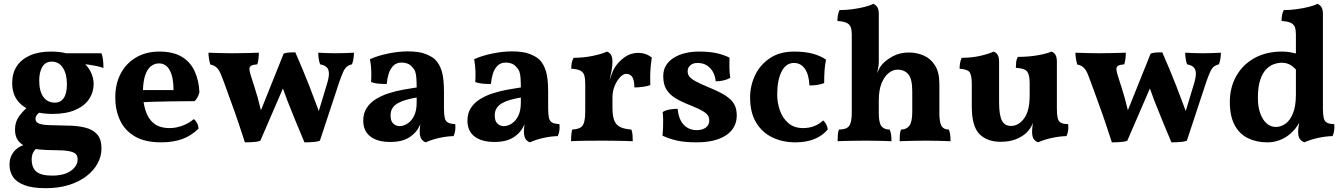

<svg xmlns="http://www.w3.org/2000/svg" viewBox="-20 -737 7038 1006"><path d="M167 43.9Q157.7 54.2 153.3 63Q146 78.1 146 98.1Q146 141.1 170.4 162.1Q194.8 183.1 252.9 183.1Q315.9 183.1 351.3 158Q386.7 132.8 386.7 98.1Q386.7 80.1 377.2 70.1Q367.7 60.1 341.3 54.9Q314.9 49.8 263.7 49.8Q219.7 49.8 183.1 45.9Q174.8 44.9 167 43.9ZM267.6 -199.2Q297.9 -199.2 314.2 -223.6Q330.6 -248 330.6 -295.9Q330.6 -349.1 309.6 -381.6Q288.6 -414.1 251 -414.1Q217.8 -414.1 201.7 -386.5Q185.5 -358.9 185.5 -315.9Q185.5 -258.8 207.3 -229Q229 -199.2 267.6 -199.2ZM184.6 -146.5Q179.2 -141.6 174.8 -136.7Q166 -126 166 -115.2Q166 -97.2 182.9 -90.1Q199.7 -83 234.9 -81.5Q270 -80.1 322.8 -79.1Q381.8 -79.1 423.8 -69.1Q465.8 -59.1 488.8 -33.4Q511.7 -7.8 511.7 41Q511.7 83 490.7 120.6Q469.7 158.2 431.6 187Q393.6 215.8 340.1 232.4Q286.6 249 220.7 249Q148.9 249 107.4 232.9Q65.9 216.8 47.9 189.5Q29.8 162.1 29.8 125Q29.8 86.9 51.8 58.6Q69.8 35.6 101.6 23.4Q85 13.2 74.2 -1.5Q58.6 -22.9 58.6 -58.1Q58.6 -99.1 81.1 -129.4Q97.7 -151.9 118.2 -170.4Q88.4 -187 69.8 -212.9Q43.9 -249 43.9 -301.8Q43.9 -353 67.4 -389.4Q90.8 -425.8 136.7 -446.3Q182.6 -466.8 246.6 -466.8Q291.5 -466.8 326.2 -458H511.7Q517.6 -442.9 519.8 -422.9Q522 -402.8 522 -380.9Q504.9 -387.2 485.4 -391.1Q465.8 -395 447.3 -397.9Q436.5 -399.4 426.8 -400.4Q447.3 -378.9 458 -354.5Q470.7 -325.2 470.7 -297.9Q470.7 -253.9 446.8 -218Q422.9 -182.1 374.8 -161.1Q326.7 -140.1 254.9 -140.1Q216.8 -140.1 184.6 -146.5Z M729 -265.1H889.2Q889.2 -332 869.6 -368.4Q850.1 -404.8 813 -404.8Q789.1 -404.8 770 -389.4Q751 -374 740.2 -340.8Q730.5 -311 729 -265.1ZM732.4 -201.7Q735.8 -179.7 742.2 -159.2Q754.9 -116.2 785.4 -91.1Q815.9 -65.9 869.1 -65.9Q902.8 -65.9 937 -78.9Q971.2 -91.8 995.1 -112.8Q1003.9 -107.9 1012 -93Q1020 -78.1 1020 -63Q982.9 -25.9 935.1 -8.5Q887.2 8.8 824.2 8.8Q739.7 8.8 686.8 -22.2Q633.8 -53.2 608.9 -106.7Q584 -160.2 584 -226.1Q584 -296.9 612.1 -350.8Q640.1 -404.8 692.6 -435.8Q745.1 -466.8 814.9 -466.8Q887.2 -466.8 932.6 -439.5Q978 -412.1 1000 -363.5Q1022 -314.9 1024.9 -253.9Q1018.1 -225.1 1000 -207Q975.1 -207 939 -206.5Q902.8 -206.1 861.3 -205.6Q819.8 -205.1 777.3 -203.6Q754.4 -202.6 732.4 -201.7Z M1462.4 -273.4 1344.2 0Q1336.4 3.9 1321.8 5.9Q1307.1 7.8 1291.7 8.3Q1276.4 8.8 1263.2 8.8Q1248 -37.1 1231.7 -86.7Q1215.3 -136.2 1197.8 -183.6Q1180.2 -231 1165.8 -272Q1151.4 -313 1140.1 -340.8Q1129.4 -369.1 1116.2 -382.1Q1103 -395 1082 -398.9Q1078.1 -411.1 1075.2 -428Q1072.3 -444.8 1072.3 -460.9Q1102.1 -460 1131.6 -459Q1161.1 -458 1195.3 -458Q1233.4 -458 1269.3 -459Q1305.2 -460 1336.4 -460.9Q1336.4 -444.8 1334.2 -428Q1332 -411.1 1328.1 -399.9Q1304.2 -397.9 1295.2 -392.1Q1286.1 -386.2 1287.1 -372.6Q1288.1 -358.9 1296.4 -334Q1312.5 -285.2 1329.6 -227.5Q1338.9 -194.3 1347.2 -159.2L1466.3 -456.1Q1478 -460.9 1495.1 -461.9Q1512.2 -462.9 1527.3 -462.9Q1563.5 -380.9 1600.1 -288.1Q1626 -220.7 1650.4 -155.3L1694.3 -300.8Q1705.1 -336.9 1703.1 -356.9Q1701.2 -377 1689.7 -386.5Q1678.2 -396 1657.2 -399.9Q1652.3 -414.1 1649.9 -429.4Q1647.5 -444.8 1647.5 -460.9Q1666.5 -460 1689.9 -459Q1713.4 -458 1739.3 -458Q1768.1 -458 1791.3 -459Q1814.5 -460 1834.5 -460.9Q1834.5 -445.8 1831.8 -429Q1829.1 -412.1 1824.2 -399.9Q1807.1 -396 1796.6 -387Q1786.1 -377.9 1777.6 -358.9Q1769 -339.8 1757.3 -306.2L1656.2 0Q1647.5 3.9 1632.8 5.9Q1618.2 7.8 1602.8 8.3Q1587.4 8.8 1575.2 8.8Q1550.3 -50.8 1527.8 -105Q1505.4 -159.2 1485.8 -209.5Q1473.6 -241.7 1462.4 -273.4Z M2074.2 -76.2Q2094.2 -76.2 2115.2 -89.6Q2136.2 -103 2149.7 -130.1Q2163.1 -157.2 2163.1 -199.2V-226.1Q2134.3 -221.2 2108.9 -214.1Q2083.5 -207 2064.9 -196.5Q2046.4 -186 2036.4 -170.4Q2026.4 -154.8 2026.4 -131.8Q2026.4 -102.1 2040.8 -89.1Q2055.2 -76.2 2074.2 -76.2ZM2182.6 -86.4Q2177.2 -75.2 2171.4 -64.5Q2158.2 -43 2140.1 -28.8Q2120.1 -11.2 2091.8 -2.2Q2063.5 6.8 2024.4 6.8Q1957.5 6.8 1920.4 -22Q1883.3 -50.8 1883.3 -105Q1883.3 -143.1 1900.9 -170.7Q1918.5 -198.2 1948.5 -217Q1978.5 -235.8 2015.4 -247.8Q2052.2 -259.8 2090.8 -266.8Q2129.4 -273.9 2163.1 -278.8Q2163.1 -308.1 2161.6 -327.6Q2160.2 -347.2 2155.8 -360.6Q2151.4 -374 2141.1 -383.8Q2130.4 -397.9 2115.7 -403.6Q2101.1 -409.2 2085.4 -409.2Q2057.1 -409.2 2040.8 -392.6Q2024.4 -376 2016.4 -350.1Q2008.3 -324.2 2006.3 -296.9Q1982.4 -296.9 1961.4 -298.8Q1940.4 -300.8 1924.3 -307.1Q1926.3 -334 1925.3 -365Q1924.3 -396 1918.5 -426.8Q1960.4 -445.8 2014.9 -456.8Q2069.3 -467.8 2117.2 -467.8Q2174.3 -467.8 2209.2 -454.3Q2244.1 -440.9 2262.2 -422.9Q2283.2 -400.9 2294.7 -363.5Q2306.2 -326.2 2306.2 -255.9V-168.9Q2306.2 -137.2 2310.3 -119.6Q2314.5 -102.1 2326.9 -95Q2339.4 -87.9 2365.2 -86.9Q2367.2 -70.8 2365.2 -54.4Q2363.3 -38.1 2356.4 -23.9Q2320.3 -22.9 2281.7 -14.4Q2243.2 -5.9 2210.4 8.8Q2193.4 2 2186.3 -11.5Q2179.2 -24.9 2179.2 -48.8Q2179.2 -61 2181.2 -77.6Q2181.6 -82 2182.6 -86.4Z M2620.1 -76.2Q2640.1 -76.2 2661.1 -89.6Q2682.1 -103 2695.6 -130.1Q2709 -157.2 2709 -199.2V-226.1Q2680.2 -221.2 2654.8 -214.1Q2629.4 -207 2610.8 -196.5Q2592.3 -186 2582.3 -170.4Q2572.3 -154.8 2572.3 -131.8Q2572.3 -102.1 2586.7 -89.1Q2601.1 -76.2 2620.1 -76.2ZM2728.5 -86.4Q2723.1 -75.2 2717.3 -64.5Q2704.1 -43 2686 -28.8Q2666 -11.2 2637.7 -2.2Q2609.4 6.8 2570.3 6.8Q2503.4 6.8 2466.3 -22Q2429.2 -50.8 2429.2 -105Q2429.2 -143.1 2446.8 -170.7Q2464.4 -198.2 2494.4 -217Q2524.4 -235.8 2561.3 -247.8Q2598.1 -259.8 2636.7 -266.8Q2675.3 -273.9 2709 -278.8Q2709 -308.1 2707.5 -327.6Q2706.1 -347.2 2701.7 -360.6Q2697.3 -374 2687 -383.8Q2676.3 -397.9 2661.6 -403.6Q2647 -409.2 2631.3 -409.2Q2603 -409.2 2586.7 -392.6Q2570.3 -376 2562.3 -350.1Q2554.2 -324.2 2552.2 -296.9Q2528.3 -296.9 2507.3 -298.8Q2486.3 -300.8 2470.2 -307.1Q2472.2 -334 2471.2 -365Q2470.2 -396 2464.4 -426.8Q2506.3 -445.8 2560.8 -456.8Q2615.2 -467.8 2663.1 -467.8Q2720.2 -467.8 2755.1 -454.3Q2790 -440.9 2808.1 -422.9Q2829.1 -400.9 2840.6 -363.5Q2852.1 -326.2 2852.1 -255.9V-168.9Q2852.1 -137.2 2856.2 -119.6Q2860.4 -102.1 2872.8 -95Q2885.3 -87.9 2911.1 -86.9Q2913.1 -70.8 2911.1 -54.4Q2909.2 -38.1 2902.3 -23.9Q2866.2 -22.9 2827.6 -14.4Q2789.1 -5.9 2756.3 8.8Q2739.3 2 2732.2 -11.5Q2725.1 -24.9 2725.1 -48.8Q2725.1 -61 2727.1 -77.6Q2727.5 -82 2728.5 -86.4Z M3046.4 -295.9Q3046.4 -325.2 3041.7 -341.6Q3037.1 -357.9 3021.7 -366.5Q3006.3 -375 2973.1 -377Q2973.1 -392.1 2975.6 -406.5Q2978 -420.9 2985.4 -434.1Q3038.1 -434.1 3087.6 -444.6Q3137.2 -455.1 3160.2 -466.8Q3174.3 -461.9 3181.6 -449.5Q3189 -437 3189 -413.1Q3189 -388.2 3183.6 -362.8Q3179.2 -342.3 3173.8 -316.4Q3178.7 -330.1 3183.6 -344.2Q3191.4 -367.2 3198.2 -378.9Q3220.2 -414.1 3252.2 -437Q3284.2 -460 3324.2 -460Q3363.3 -460 3395 -436Q3392.1 -416 3389.6 -390.6Q3387.2 -365.2 3386.7 -339.1Q3386.2 -313 3387.2 -291Q3372.1 -285.2 3347.7 -282Q3323.2 -278.8 3304.2 -278.8Q3303.2 -318.8 3292.2 -334.5Q3281.2 -350.1 3261.2 -350.1Q3246.1 -350.1 3229.2 -332.5Q3212.4 -314.9 3200.7 -286.9Q3189 -258.8 3189 -225.1V-172.9Q3189 -129.9 3198.5 -106Q3208 -82 3229.5 -71.5Q3251 -61 3288.1 -58.1Q3293 -45.9 3294.2 -30Q3295.4 -14.2 3295.4 2.9Q3278.3 2 3252.7 1.5Q3227.1 1 3198 0.5Q3168.9 0 3141.1 0Q3096.2 0 3048.1 0.5Q3000 1 2972.2 2.9Q2972.2 -18.1 2973.6 -32.5Q2975.1 -46.9 2978 -58.1Q3005.4 -60.1 3020.3 -68.1Q3035.2 -76.2 3040.8 -97.7Q3046.4 -119.1 3046.4 -158.2Z M3802.2 -435.1Q3801.3 -410.2 3801.8 -382.6Q3802.2 -355 3806.2 -329.1Q3792 -320.8 3772 -315.9Q3752 -311 3730 -311Q3728 -336.9 3716.6 -358.4Q3705.1 -379.9 3684.6 -393.6Q3664.1 -407.2 3634.3 -407.2Q3611.3 -407.2 3597.2 -395Q3583 -382.8 3583 -363.8Q3583 -350.1 3590.1 -338.6Q3597.2 -327.1 3620.6 -313.5Q3644 -299.8 3692.4 -279.8Q3749 -256.8 3781 -236.3Q3813 -215.8 3826.7 -191.4Q3840.3 -167 3840.3 -132.8Q3840.3 -87.9 3814.7 -55.9Q3789.1 -23.9 3742.2 -7.6Q3695.3 8.8 3631.3 8.8Q3569.3 8.8 3529.3 0Q3489.3 -8.8 3451.2 -25.9Q3453.1 -44.9 3454.1 -67.4Q3455.1 -89.8 3454.6 -111.8Q3454.1 -133.8 3452.1 -149.9Q3466.3 -159.2 3488.3 -163.1Q3510.3 -167 3530.3 -167Q3536.1 -110.8 3562.7 -83Q3589.4 -55.2 3630.4 -55.2Q3660.2 -55.2 3678.2 -68.6Q3696.3 -82 3696.3 -105Q3696.3 -121.1 3688.7 -132.6Q3681.2 -144 3660.6 -156Q3640.1 -168 3600.1 -184.1Q3553.2 -202.1 3521.2 -221.2Q3489.3 -240.2 3472.2 -267.6Q3455.1 -294.9 3455.1 -337.9Q3455.1 -371.1 3470.2 -395Q3485.4 -418.9 3511.7 -435.1Q3538.1 -451.2 3571.5 -459Q3605 -466.8 3642.1 -466.8Q3695.3 -466.8 3732.2 -459Q3769 -451.2 3802.2 -435.1Z M4317.4 -59.1Q4290 -25.9 4247.1 -8.5Q4204.1 8.8 4147.9 8.8Q4080.1 8.8 4026.6 -17.1Q3973.1 -43 3941.7 -95Q3910.2 -147 3910.2 -227.1Q3910.2 -287.1 3936 -342Q3961.9 -397 4013.4 -431.9Q4064.9 -466.8 4141.1 -466.8Q4195.3 -466.8 4235.8 -456.3Q4276.4 -445.8 4308.1 -424.8Q4302.2 -397 4300.3 -367.4Q4298.3 -337.9 4298.3 -301.8Q4282.2 -294.9 4261.2 -292Q4240.2 -289.1 4221.2 -289.1Q4218.3 -347.2 4196.8 -377.2Q4175.3 -407.2 4140.1 -407.2Q4098.1 -407.2 4075.2 -362.1Q4052.2 -316.9 4052.2 -241.2Q4052.2 -198.2 4066.7 -157.7Q4081.1 -117.2 4111.1 -91.6Q4141.1 -65.9 4188 -65.9Q4220.2 -65.9 4246.6 -76.4Q4272.9 -86.9 4293 -106Q4302.2 -98.1 4308.6 -86.2Q4314.9 -74.2 4317.4 -59.1Z M4442.9 -556.2Q4442.9 -580.1 4437.3 -595Q4431.6 -609.9 4415.8 -617.4Q4399.9 -625 4367.7 -627Q4367.7 -642.1 4370.1 -656.5Q4372.6 -670.9 4378.9 -684.1Q4412.6 -684.1 4448.2 -689Q4483.9 -693.8 4512.7 -701.4Q4541.5 -709 4555.7 -716.8Q4568.8 -711.9 4576.7 -699.5Q4584.5 -687 4584.5 -664.1V-413.1Q4584.5 -400.9 4582 -385.5Q4579.6 -370.1 4574.7 -353Q4580.6 -365.2 4586.7 -377.2Q4592.8 -389.2 4602.5 -399.9Q4622.6 -422.9 4658.7 -442.4Q4694.8 -461.9 4742.7 -461.9Q4783.7 -461.9 4820.1 -446Q4856.4 -430.2 4879.2 -394Q4901.9 -357.9 4901.9 -298.8V-145Q4901.9 -95.2 4913.3 -76.7Q4924.8 -58.1 4951.7 -58.1Q4956.5 -45.9 4958.5 -31.5Q4960.4 -17.1 4960.4 2.9Q4938.5 2 4903.6 1Q4868.7 0 4835.4 0Q4813.5 0 4786.1 0.5Q4758.8 1 4733.6 1.5Q4708.5 2 4693.8 2.9Q4693.8 -15.1 4694.8 -30Q4695.8 -44.9 4700.7 -58.1Q4729.5 -58.1 4744.6 -78.1Q4759.8 -98.1 4759.8 -150.9V-259.8Q4759.8 -323.2 4739.3 -347.7Q4718.8 -372.1 4682.6 -372.1Q4657.7 -372.1 4635.3 -353.5Q4612.8 -335 4598.6 -299.6Q4584.5 -264.2 4584.5 -210.9V-145Q4584.5 -94.2 4598.1 -76.2Q4611.8 -58.1 4641.6 -58.1Q4647.5 -43.9 4649.2 -30Q4650.9 -16.1 4650.9 2.9Q4635.7 2 4612.3 1.5Q4588.9 1 4562.7 0.5Q4536.6 0 4513.7 0Q4491.7 0 4463.1 0.5Q4434.6 1 4409.2 1.5Q4383.8 2 4368.7 2.9Q4368.7 -16.1 4370.1 -32Q4371.6 -47.9 4375.5 -58.1Q4414.6 -58.1 4428.7 -76.7Q4442.9 -95.2 4442.9 -145Z M5517.6 -167Q5517.6 -136.2 5521.7 -118.7Q5525.9 -101.1 5538.3 -94Q5550.8 -86.9 5576.7 -86.9Q5578.6 -70.8 5576.7 -54.4Q5574.7 -38.1 5567.9 -23.9Q5531.7 -22.9 5491.7 -14.4Q5451.7 -5.9 5418.9 8.8Q5402.8 2 5395.3 -10Q5387.7 -22 5387.7 -47.9Q5387.7 -64 5391.1 -85.4Q5391.6 -88.9 5392.1 -92.8Q5386.2 -78.1 5378.4 -65.9Q5368.7 -51.8 5357.9 -41Q5335 -20 5302 -7.1Q5269 5.9 5222.7 5.9Q5151.9 5.9 5111.8 -34.7Q5071.8 -75.2 5071.8 -178.2V-295.9Q5071.8 -338.9 5061.8 -356.4Q5051.8 -374 5007.8 -377Q5007.8 -392.1 5010.3 -406.5Q5012.7 -420.9 5019 -434.1Q5071.8 -434.1 5117.2 -444.6Q5162.6 -455.1 5186 -466.8Q5199.7 -461.9 5207.3 -449.5Q5214.8 -437 5214.8 -413.1V-202.1Q5214.8 -134.8 5229.2 -106Q5243.7 -77.1 5276.9 -77.1Q5316.9 -77.1 5345.9 -116.5Q5375 -155.8 5375 -236.8V-300.8Q5375 -344.2 5362.3 -361.6Q5349.6 -378.9 5302.7 -381.8Q5302.7 -397 5304.2 -411.4Q5305.7 -425.8 5313 -439Q5369.6 -439 5417.7 -447.5Q5465.8 -456.1 5488.8 -466.8Q5502.9 -461.9 5510.3 -449.5Q5517.6 -437 5517.6 -413.1Z M6004.9 -273.4 5886.7 0Q5878.9 3.9 5864.3 5.9Q5849.6 7.8 5834.2 8.3Q5818.8 8.8 5805.7 8.8Q5790.5 -37.1 5774.2 -86.7Q5757.8 -136.2 5740.2 -183.6Q5722.7 -231 5708.3 -272Q5693.8 -313 5682.6 -340.8Q5671.9 -369.1 5658.7 -382.1Q5645.5 -395 5624.5 -398.9Q5620.6 -411.1 5617.7 -428Q5614.7 -444.8 5614.7 -460.9Q5644.5 -460 5674.1 -459Q5703.6 -458 5737.8 -458Q5775.9 -458 5811.8 -459Q5847.7 -460 5878.9 -460.9Q5878.9 -444.8 5876.7 -428Q5874.5 -411.1 5870.6 -399.9Q5846.7 -397.9 5837.6 -392.1Q5828.6 -386.2 5829.6 -372.6Q5830.6 -358.9 5838.9 -334Q5855 -285.2 5872.1 -227.5Q5881.3 -194.3 5889.6 -159.2L6008.8 -456.1Q6020.5 -460.9 6037.6 -461.9Q6054.7 -462.9 6069.8 -462.9Q6106 -380.9 6142.6 -288.1Q6168.5 -220.7 6192.9 -155.3L6236.8 -300.8Q6247.6 -336.9 6245.6 -356.9Q6243.7 -377 6232.2 -386.5Q6220.7 -396 6199.7 -399.9Q6194.8 -414.1 6192.4 -429.4Q6189.9 -444.8 6189.9 -460.9Q6209 -460 6232.4 -459Q6255.9 -458 6281.7 -458Q6310.5 -458 6333.7 -459Q6356.9 -460 6377 -460.9Q6377 -445.8 6374.3 -429Q6371.6 -412.1 6366.7 -399.9Q6349.6 -396 6339.1 -387Q6328.6 -377.9 6320.1 -358.9Q6311.5 -339.8 6299.8 -306.2L6198.7 0Q6189.9 3.9 6175.3 5.9Q6160.6 7.8 6145.3 8.3Q6129.9 8.8 6117.7 8.8Q6092.8 -50.8 6070.3 -105Q6047.9 -159.2 6028.3 -209.5Q6016.1 -241.7 6004.9 -273.4Z M6770 -556.2Q6770 -580.1 6764.6 -595.2Q6758.8 -609.9 6742.9 -617.4Q6727.1 -625 6694.8 -627Q6694.8 -642.1 6697.3 -656.5Q6699.7 -670.9 6706.1 -684.1Q6739.7 -684.1 6774.9 -689Q6810.1 -693.8 6839.4 -701.4Q6868.7 -709 6882.8 -716.8Q6896 -711.9 6903.8 -699.5Q6911.6 -687 6911.6 -664.1V-167Q6911.6 -136.2 6915.8 -118.7Q6919.9 -101.1 6932.9 -94Q6945.8 -86.9 6970.7 -86.9Q6972.7 -70.8 6970.7 -54.4Q6968.8 -38.1 6961.9 -23.9Q6925.8 -22.9 6886.2 -14.4Q6846.7 -5.9 6814 8.8Q6797.9 2 6789.8 -10Q6781.7 -22 6781.7 -47.9Q6781.7 -67.9 6786.6 -87.9Q6787.1 -91.3 6788.1 -95.2Q6783.2 -86.4 6778.8 -79.6Q6764.6 -58.1 6752 -46.9Q6741.7 -35.2 6722.2 -22Q6702.6 -8.8 6676.8 0Q6650.9 8.8 6619.6 8.8Q6563 8.8 6518.3 -13.2Q6473.6 -35.2 6448.7 -82Q6423.8 -128.9 6423.8 -203.1Q6423.8 -278.8 6457.8 -338.9Q6491.7 -398.9 6553.2 -432.9Q6614.7 -466.8 6696.8 -466.8Q6719.7 -466.8 6739.3 -463.4Q6753.9 -460.9 6770 -457ZM6770 -373Q6756.8 -386.7 6743.2 -395.5Q6723.6 -408.2 6694.8 -408.2Q6675.8 -408.2 6654.3 -400.6Q6632.8 -393.1 6613.8 -373.5Q6594.7 -354 6582.8 -317.4Q6570.8 -280.8 6570.8 -224.1Q6570.8 -176.8 6583.3 -142.8Q6595.7 -108.9 6616.7 -90.3Q6637.7 -71.8 6665 -71.8Q6690.9 -71.8 6714.8 -88.4Q6738.8 -105 6754.4 -142.6Q6770 -180.2 6770 -242.2Z"/></svg>

Font: Abu Sayed
Style: Regular
Weight: 400
Designer: Jayed Ahsan Saad
Foundry: Codepotro
Version: Codepotro Abu Sayed;Version 0.800